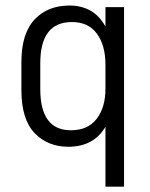

<svg xmlns="http://www.w3.org/2000/svg" viewBox="-20 -533 551 705"><path d="M367.2 -67.4Q324.2 5.9 230.5 5.9Q156.2 5.9 107.4 -43.9Q58.6 -94.7 58.6 -202.1V-305.7Q58.6 -411.1 108.4 -462.9Q156.2 -512.7 235.4 -512.7Q279.3 -512.7 313.5 -493.2Q345.7 -474.6 367.2 -435.5V-506.8H435.5V152.3H367.2ZM367.2 -207V-295.9Q367.2 -366.2 335.9 -409.2Q304.7 -452.1 244.1 -452.1Q127.9 -452.1 127.9 -300.8V-206.1Q127.9 -54.7 240.2 -54.7Q302.7 -54.7 335 -96.7Q367.2 -138.7 367.2 -207Z"/></svg>

Font: Altinn-DIN
Style: Regular
Weight: 400
Designer: Charles Nix
Foundry: Altinn
Version: Version 2.00